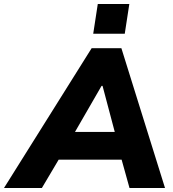

<svg xmlns="http://www.w3.org/2000/svg" viewBox="-82 -948 871 968"><path d="M-62 0 380 -705H530L750 0H571L517 -194L580 -143H166L244 -194L129 0ZM430 -515 269 -236 248 -283H542L509 -236L435 -515ZM388 -778 411 -928H570L547 -778Z"/></svg>

Font: Mulish ExtraLight Black
Style: Italic
Weight: 900
Italic angle: -9°
Version: Version 3.603